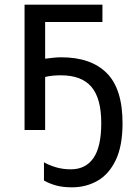

<svg xmlns="http://www.w3.org/2000/svg" viewBox="-20 -556 573 821"><path d="M418 -536V-462H173V-305Q190 -307 207 -309Q224 -311 242 -311Q369 -311 436.5 -243.5Q504 -176 504 -29Q504 68 475 128.5Q446 189 397 217Q348 245 288 245Q250 245 221.5 237.5Q193 230 168 216V138Q191 151 220 159.5Q249 168 283 168Q346 168 379.5 120Q413 72 413 -30Q413 -135 371 -184.5Q329 -234 240 -234Q224 -234 207 -232.5Q190 -231 173 -227V0H85V-536Z"/></svg>

Font: TSCustom
Style: Regular
Weight: 400
Designer: Monotype Design Team
Foundry: Monotype Imaging Inc.
Version: Version 2.004; ttfautohint (v1.8.3) -l 8 -r 50 -G 200 -x 14 